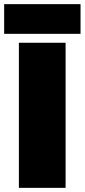

<svg xmlns="http://www.w3.org/2000/svg" viewBox="-60 -905 408 925"><path d="M-40 -885H328V-742H-40ZM31 -699H256V0H31Z"/></svg>

Font: Readiness Black
Style: Regular
Weight: 900
Designer: Katatrad Team
Foundry: CadsonDemak
Version: Version 1.00;April 23, 2019;FontCreator 11.5.0.2425 64-bit; 